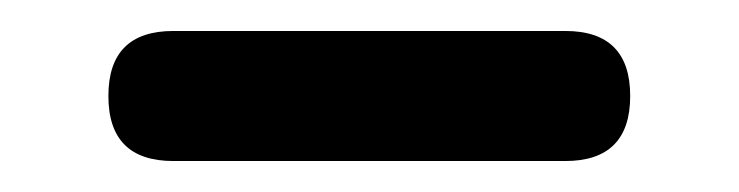

<svg xmlns="http://www.w3.org/2000/svg" viewBox="-20 -667 477 124"><path d="M92 -563Q50 -563 50 -605Q50 -647 92 -647H345Q387 -647 387 -605Q387 -563 345 -563Z"/></svg>

Font: Jura Light
Style: Bold
Weight: 700
Version: Version 5.104